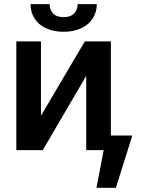

<svg xmlns="http://www.w3.org/2000/svg" viewBox="-20 -732 694 936"><path d="M393.6 -530.3H520.5V-71.3H625L544.9 183.6H450.2L485.4 0H400.4V-362.3L188.5 0H59.6V-530.3H179.7V-168ZM290 -577.1Q241.2 -577.1 204.8 -594Q168.5 -610.8 148.7 -641.4Q128.9 -671.9 128.9 -711.9H221.7Q221.7 -685.1 238.5 -666.7Q255.4 -648.4 290 -648.4Q324.2 -648.4 341.3 -666.5Q358.4 -684.6 358.4 -711.9H452.1Q451.7 -671.9 431.6 -641.4Q411.6 -610.8 375.2 -594Q338.9 -577.1 290 -577.1Z"/></svg>

Font: Pretendard JP SemiBold
Style: Regular
Weight: 600
Designer: Base glyphs from Inter by Rasmus Andersson; Hangeul glyphs from Noto Sans CJK(Source Han Sans) by Jang Soo-young and Kan
Foundry: Kil Hyung-jin
Version: Version 1.309